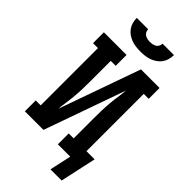

<svg xmlns="http://www.w3.org/2000/svg" viewBox="-331 -1033 1263 1263"><g transform="rotate(45 300.0 -402.0)"><path d="M300 -815Q279 -815 258 -817.5Q237 -820 217.5 -827Q198 -834 180 -846.5Q162 -859 150 -876Q138 -893 132.5 -913.5Q127 -934 127 -955H233Q233 -943 238.5 -932Q244 -921 254 -915Q264 -909 276 -906.5Q288 -904 300 -904Q312 -904 324 -906.5Q336 -909 346 -915Q356 -921 361.5 -932Q367 -943 367 -955H473Q473 -934 467.5 -913.5Q462 -893 450 -876Q438 -859 420 -846.5Q402 -834 382.5 -827Q363 -820 342 -817.5Q321 -815 300 -815ZM430 151 463 0H348V-101H394V-294Q394 -328 395 -362.5Q396 -397 399 -431Q402 -465 407 -499Q412 -533 415 -567L214 0H41V-101H87V-634H41V-735H252V-634H206V-441Q206 -407 205 -372.5Q204 -338 201 -304Q198 -270 193 -236Q188 -202 185 -168L386 -735H559V-634H513V-101H589L534 151Z"/></g></svg>

Font: Iosevka Curly Slab Extended
Style: Bold
Weight: 700
Width: 7
Monospace: yes
Designer: Belleve Invis
Foundry: Belleve Invis
Version: Version 11.1.0; ttfautohint (v1.8.3)